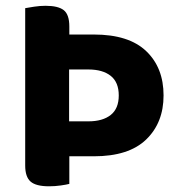

<svg xmlns="http://www.w3.org/2000/svg" viewBox="-20 -636 617 663"><path d="M218.6 -217V-396.1H285.1Q334.5 -396.1 362.3 -374.1Q390.1 -352 390.1 -306.5Q390.1 -261 362.3 -239Q334.5 -217 285.1 -217ZM67 -516.8V-96.3H304.1Q424.7 -96.3 484.7 -154.2Q544.8 -212.2 544.8 -306.5Q544.8 -402.4 484.7 -459.6Q424.7 -516.8 304.1 -516.8ZM219.4 -167.1H67V-64.4Q67 -25.2 85.7 -8.9Q104.4 7.3 149.2 7.3Q170.1 7.3 190.1 4.4Q210.1 1.5 219.4 -1ZM67 -419.2H219.4V-544.3Q219.4 -585.9 200 -601Q180.7 -616 137.4 -616Q118 -616 97.7 -612.9Q77.3 -609.8 67 -607.8Z"/></svg>

Font: Baloo Paaji 2
Style: Regular
Weight: 400
Designer: Shuchita Grover, Noopur Datye and Ek Type
Foundry: Ek Type
Version: Version 1.700